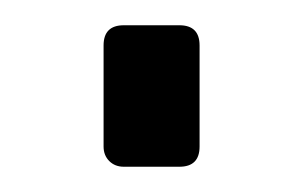

<svg xmlns="http://www.w3.org/2000/svg" viewBox="-20 -131 240 152"><path d="M62 -15V-95Q62 -111 78 -111H122Q138 -111 138 -95V-15Q138 1 122 1H78Q71 1 66.5 -3.5Q62 -8 62 -15Z"/></svg>

Font: Exo
Style: Regular
Weight: 400
Designer: Natanael Gama
Foundry: Natanael Gama
Version: Version 1.500; ttfautohint (v1.6)